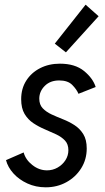

<svg xmlns="http://www.w3.org/2000/svg" viewBox="-20 -800 452 828"><path d="M177.2 7.8Q134.3 7.8 98.1 -8.8Q62 -25.4 37.8 -52.2Q13.7 -79.1 5.9 -109.4L82 -142.6Q90.3 -111.3 119.4 -88.4Q148.4 -65.4 182.6 -65.4Q207.5 -65.4 228.5 -77.4Q249.5 -89.4 262.2 -109.1Q274.9 -128.9 274.9 -152.3Q274.9 -178.2 260.3 -193.8Q245.6 -209.5 222.4 -220.5Q199.2 -231.4 173.1 -242.4Q147 -253.4 123.8 -268.8Q100.6 -284.2 85.9 -308.8Q71.3 -333.5 71.3 -372.1Q71.3 -418 93.3 -452.4Q115.2 -486.8 153.1 -506.1Q190.9 -525.4 238.3 -525.4Q303.7 -525.4 342.3 -493.9Q380.9 -462.4 392.6 -424.8L318.4 -395.5Q310.5 -414.6 291.5 -433.8Q272.5 -453.1 235.4 -453.1Q196.3 -453.1 172.9 -429.4Q149.4 -405.8 149.4 -374.5Q149.4 -348.6 164.3 -333Q179.2 -317.4 202.4 -306.6Q225.6 -295.9 251.7 -285.6Q277.8 -275.4 301 -260.5Q324.2 -245.6 339.1 -221.7Q354 -197.8 354 -159.7Q354 -112.3 330.1 -74.2Q306.2 -36.1 266.1 -14.2Q226.1 7.8 177.2 7.8ZM264.2 -574.2 216.3 -611.8 349.1 -779.8 405.3 -730Z"/></svg>

Font: Reddit Sans
Style: Italic
Weight: 400
Italic angle: -11.25°
Designer: Stephen Hutchings
Version: Version 1.013